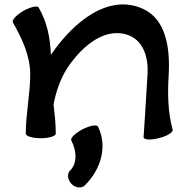

<svg xmlns="http://www.w3.org/2000/svg" viewBox="-20 -601 845 864"><path d="M38 -500C79 -428 116 -350 116 -267C116 -177 96 -89 96 0C96 12 126 21 163 21C201 21 231 12 231 0C231 -44 226 -87 221 -131C232 -189 251 -245 283 -295C353 -400 461 -486 567 -439C627 -411 648 -339 644 -270C639 -173 626 18 626 17C629 29 661 30 697 20C733 11 760 -6 757 -17C735 -97 734 -181 739 -263C746 -383 728 -513 624 -561C471 -631 313 -507 209 -354C206 -427 194 -498 154 -567C149 -577 118 -570 85 -552C53 -533 32 -510 38 -500ZM362 233C434 162 465 57 421 -31C415 -42 384 -36 351 -19C318 -1 295 21 301 31C324 77 330 132 295 167C281 181 284 208 302 227C320 245 347 248 362 233Z"/></svg>

Font: Nupuram Expanded Bold
Style: Regular
Weight: 700
Width: 7
Designer: Santhosh Thottingal (santhosh.thottingal@gmail.com)
Foundry: SMC
Version: Version 1.000